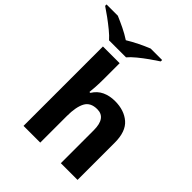

<svg xmlns="http://www.w3.org/2000/svg" viewBox="-358 -1113 1269 1269"><g transform="rotate(45 276.5 -478.0)"><path d="M233.4 -742.2V-599.6Q233.4 -553.2 231.2 -519.5Q229 -485.8 226.6 -466.3H234.9Q260.7 -507.8 300.3 -525.9Q339.8 -543.9 389.2 -543.9Q475.1 -543.9 528.6 -497.8Q582 -451.7 582 -348.1V0H425.8V-308.6Q425.8 -422.9 343.8 -422.9Q280.8 -422.9 257.1 -377.7Q233.4 -332.5 233.4 -248.5V0H77.1V-742.2ZM235.8 -799.3H77.1Q57.6 -821.8 25.4 -848.1Q-6.8 -874.5 -41.3 -899.7Q-75.7 -924.8 -102.5 -942.4V-955.6H2.9Q41 -939.5 79.8 -920.7Q118.7 -901.9 154.8 -878.4Q193.8 -901.9 232.9 -921.1Q272 -940.4 310.1 -955.6H417V-942.4Q390.1 -925.3 354.7 -900.1Q319.3 -875 286.9 -848.4Q254.4 -821.8 235.8 -799.3Z"/></g></svg>

Font: Lunasima
Style: Bold
Weight: 700
Designer: The DocRepair Project, Monotype Design Team
Foundry: Google
Version: Version 2.009